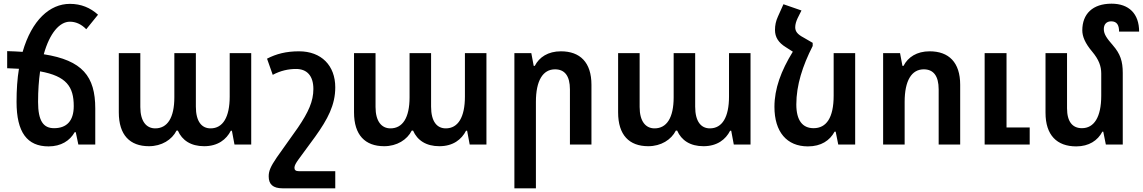

<svg xmlns="http://www.w3.org/2000/svg" viewBox="-20 -786 6214 1044"><path d="M498 -196C498 -371 428 -458 218 -491C250 -606 304 -668 360 -668C390 -668 421 -656 449 -627L513 -706C471 -744 421 -765 360 -765C251 -765 153 -677 103 -504C77 -506 49 -507 19 -508V-415C42 -414 63 -413 83 -412C74 -358 70 -298 70 -232C70 -66 128 10 244 10C312 10 360 -21 386 -67H392L406 0H498ZM187 -232C187 -294 191 -349 198 -398C341 -372 381 -315 381 -209C381 -128 342 -89 274 -89C216 -89 187 -128 187 -232Z M790 9C859 9 915 -26 940 -76H947C970 -23 1018 9 1090 9C1165 9 1211 -28 1235 -75H1241L1255 0H1346V-497H1229V-261C1229 -149 1192 -88 1125 -88C1077 -88 1045 -125 1045 -206V-497H928V-257C928 -145 890 -88 824 -88C776 -88 743 -126 743 -204V-497H626V-175C626 -52 686 9 790 9Z M1803 238V145H1607C1587 145 1581 138 1581 126C1581 114 1590 99 1603 81L1694 -43C1762 -138 1803 -215 1803 -311C1803 -430 1727 -507 1606 -507C1536 -507 1482 -493 1432 -467L1463 -379C1506 -402 1548 -411 1590 -411C1649 -411 1684 -374 1684 -302C1684 -235 1657 -176 1600 -92L1485 70C1451 120 1441 144 1441 173C1441 216 1464 238 1517 238Z M2069 9C2138 9 2194 -26 2219 -76H2226C2249 -23 2297 9 2369 9C2444 9 2490 -28 2514 -75H2520L2534 0H2625V-497H2508V-261C2508 -149 2471 -88 2404 -88C2356 -88 2324 -125 2324 -206V-497H2207V-257C2207 -145 2169 -88 2103 -88C2055 -88 2022 -126 2022 -204V-497H1905V-175C1905 -52 1965 9 2069 9Z M2777 238H2894V-232C2894 -348 2932 -409 2998 -409C3050 -409 3079 -374 3079 -300V0H3196V-325C3196 -447 3134 -507 3030 -507C2960 -507 2912 -475 2888 -428H2882L2869 -497H2777Z M3505 9C3574 9 3630 -26 3655 -76H3662C3685 -23 3733 9 3805 9C3880 9 3926 -28 3950 -75H3956L3970 0H4061V-497H3944V-261C3944 -149 3907 -88 3840 -88C3792 -88 3760 -125 3760 -206V-497H3643V-257C3643 -145 3605 -88 3539 -88C3491 -88 3458 -126 3458 -204V-497H3341V-175C3341 -52 3401 9 3505 9Z M4399 -553 4349 -582C4315 -600 4304 -616 4304 -638C4304 -653 4309 -670 4317 -687L4338 -729L4240 -763L4210 -696C4199 -672 4194 -649 4194 -623C4194 -584 4213 -554 4252 -530L4291 -505C4227 -401 4191 -304 4191 -205C4191 -69 4258 10 4373 10C4445 10 4492 -22 4518 -70H4524L4538 0H4630V-497H4513V-266C4513 -145 4473 -89 4404 -89C4344 -89 4310 -131 4310 -218C4310 -323 4344 -428 4399 -536Z M4782 0H4899V-232C4899 -348 4937 -409 5003 -409C5055 -409 5084 -374 5084 -300V0H5201V-325C5201 -447 5139 -507 5035 -507C4965 -507 4917 -475 4893 -428H4887L4874 -497H4782ZM5334 0H5579V-93H5453V-497H5334Z M6085 -389C6085 -453 6072 -493 6031 -540C5998 -578 5982 -600 5982 -628C5982 -653 5996 -670 6022 -670C6053 -670 6065 -650 6065 -614H6174C6174 -712 6118 -766 6024 -766C5921 -766 5865 -710 5865 -621C5865 -588 5880 -551 5919 -505C5955 -462 5968 -426 5968 -386V-266C5968 -149 5929 -89 5863 -89C5812 -89 5782 -124 5782 -197V-497H5665V-173C5665 -51 5727 10 5832 10C5901 10 5949 -22 5974 -70H5979L5993 0H6085Z"/></svg>

Font: Noto Sans Armenian SemiCondensed SemiBold
Style: Regular
Weight: 600
Width: 4
Designer: Monotype Design Team
Foundry: Monotype Imaging Inc.
Version: Version 2.008